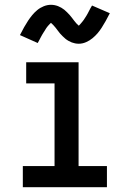

<svg xmlns="http://www.w3.org/2000/svg" viewBox="-20 -779 540 799"><path d="M75 0V-88H207V-432H89V-520H307V-88H425V0ZM308 -597Q300 -597 292.5 -598.5Q285 -600 278.5 -602.5Q272 -605 265 -609Q258 -613 252.5 -617.5Q247 -622 241 -628Q235 -634 230 -639.5Q225 -645 221 -651Q217 -657 211.5 -663.5Q206 -670 201.5 -675Q197 -680 192 -684Q190 -682 186 -678Q182 -674 180 -671.5Q178 -669 175.5 -666Q173 -663 171 -659.5Q169 -656 166.5 -652Q164 -648 161 -643.5Q158 -639 155.5 -634.5Q153 -630 150 -624.5Q147 -619 144 -613Q141 -607 137 -600L63 -633Q72 -651 80.5 -666Q89 -681 97 -693Q105 -705 114 -716Q123 -727 135 -737Q147 -747 162 -753Q177 -759 192 -759Q200 -759 207.5 -757.5Q215 -756 221.5 -753.5Q228 -751 235 -747Q242 -743 247.5 -738.5Q253 -734 259 -728Q265 -722 270 -716.5Q275 -711 279 -705.5Q283 -700 288.5 -693Q294 -686 298 -681.5Q302 -677 308 -672Q310 -674 314 -678.5Q318 -683 320 -685.5Q322 -688 324.5 -691Q327 -694 329 -697Q331 -700 333.5 -704Q336 -708 339 -712.5Q342 -717 344.5 -722Q347 -727 350 -732.5Q353 -738 356 -744Q359 -750 363 -756L437 -724Q428 -706 419.5 -691Q411 -676 403 -663.5Q395 -651 386 -640.5Q377 -630 365 -620Q353 -610 338 -603.5Q323 -597 308 -597Z"/></svg>

Font: Iosevka Curly Semibold
Style: Regular
Weight: 600
Monospace: yes
Designer: Belleve Invis
Foundry: Belleve Invis
Version: Version 22.1.2; ttfautohint (v1.8.4)